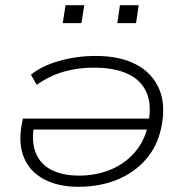

<svg xmlns="http://www.w3.org/2000/svg" viewBox="-20 -710 715 738"><path d="M281 8Q204 8 150 -20.5Q96 -49 73 -102Q50 -155 63 -229L68 -254H574L568 -212H84L111 -228Q100 -164 118 -121Q136 -78 178.5 -56.5Q221 -35 284 -35Q351 -35 407.5 -59Q464 -83 502.5 -130Q541 -177 552 -244V-247Q563 -313 541.5 -358.5Q520 -404 469 -427Q418 -450 340 -450Q279 -450 225 -434.5Q171 -419 121 -384L99 -423Q141 -457 208 -476Q275 -495 348 -495Q441 -495 503.5 -462Q566 -429 592 -367.5Q618 -306 600 -220Q585 -148 540.5 -97Q496 -46 429.5 -19Q363 8 281 8ZM431 -621 441 -690H513L503 -621ZM221 -621 232 -690H304L293 -621Z"/></svg>

Font: Nunito Sans 10pt Expanded ExtraLight
Style: Italic
Weight: 250
Width: 7
Italic angle: -9°
Designer: Vernon Adams
Foundry: Vernon Adams
Version: Version 3.101;gftools[0.9.27]